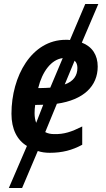

<svg xmlns="http://www.w3.org/2000/svg" viewBox="-20 -750 528 955"><path d="M114 -24 24 185H90L168 1C185 7 205 10 227 10C290 10 339 -3 389 -30V-121C335 -94 299 -82 250 -83C233 -83 217 -86 205 -93L263 -234C396 -253 466 -322 466 -419C466 -476 439 -518 387 -538L469 -730H404L328 -551C321 -552 314 -552 307 -552C137 -552 37 -371 37 -184C37 -108 65 -53 114 -24ZM182 -312H170C190 -394 235 -454 292 -461L230 -314C215 -313 199 -312 182 -312ZM302 -330 351 -448C361 -440 365 -426 365 -412C365 -375 346 -345 302 -330ZM160 -139C155 -152 152 -168 152 -187C152 -201 153 -214 155 -228L195 -229Z"/></svg>

Font: Noto Sans SemiCondensed SemiBold
Style: Italic
Weight: 600
Width: 4
Italic angle: -12°
Designer: Monotype Design Team
Foundry: Monotype Imaging Inc.
Version: Version 2.013